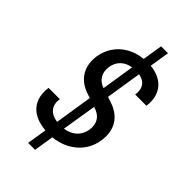

<svg xmlns="http://www.w3.org/2000/svg" viewBox="-298 -963 1195 1195"><g transform="rotate(45 300.0 -365.0)"><path d="M207 140H268L289 9C410 -3 501 -81 518 -192C535 -294 489 -371 392 -402L356 -414L393 -650C449 -641 475 -602 465 -544H564C580 -654 519 -728 407 -739L428 -870H367L346 -738C230 -727 146 -652 128 -543C113 -443 159 -367 258 -336L281 -329L242 -80C176 -89 144 -130 154 -192H55C38 -76 102 -1 228 9ZM229 -551C238 -605 275 -641 332 -650L298 -433C245 -451 220 -494 229 -551ZM302 -80 341 -321 340 -308C399 -293 428 -248 419 -190C410 -129 366 -89 302 -80Z"/></g></svg>

Font: JetBrains Mono Medium
Style: Italic
Weight: 436
Italic angle: -9°
Monospace: yes
Designer: Philipp Nurullin, Konstantin Bulenkov
Foundry: JetBrains
Version: Version 2.305